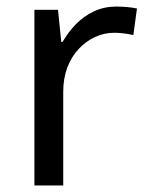

<svg xmlns="http://www.w3.org/2000/svg" viewBox="-20 -566 453 586"><path d="M335 -546Q350 -546 367.5 -544.5Q385 -543 398 -540L387 -459Q374 -462 358.5 -464Q343 -466 329 -466Q298 -466 270 -453Q242 -440 220 -416.5Q198 -393 185.5 -360Q173 -327 173 -286V0H85V-536H157L167 -438H171Q188 -468 212 -492.5Q236 -517 267 -531.5Q298 -546 335 -546Z"/></svg>

Font: Noto Sans Gujarati
Style: Regular
Weight: 400
Designer: Jelle Bosma - Monotype Design Team, Universal Thirst
Foundry: Monotype Imaging Inc.
Version: Version 2.102